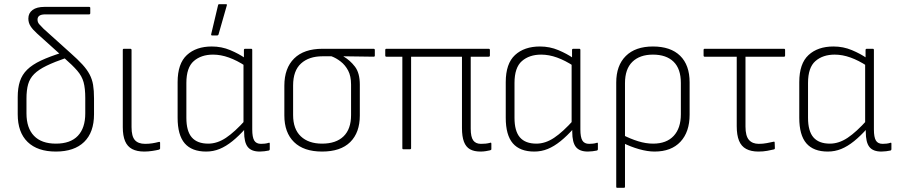

<svg xmlns="http://www.w3.org/2000/svg" viewBox="-20 -716 4301 921"><path d="M248 11Q160 11 112.5 -35Q65 -81 65 -168V-250Q65 -294 75.5 -326Q86 -358 110.5 -382Q135 -406 176.5 -425.5Q218 -445 279 -464L302 -440Q241 -419 203 -400.5Q165 -382 144 -361Q123 -340 115 -312Q107 -284 107 -243V-172Q107 -102 143 -64.5Q179 -27 248 -27Q318 -27 353.5 -64.5Q389 -102 389 -172V-246Q389 -292 381 -321.5Q373 -351 350.5 -377Q328 -403 288 -438L157 -556Q137 -574 126.5 -590.5Q116 -607 116 -627Q116 -653 136 -668Q156 -683 194 -683H407Q413 -683 413 -678V-653Q413 -647 407 -647H197Q160 -647 160 -622Q160 -609 168.5 -599.5Q177 -590 189 -578L319 -461Q353 -431 375 -407Q397 -383 409.5 -359.5Q422 -336 426.5 -309Q431 -282 431 -244V-168Q431 -81 383.5 -35Q336 11 248 11Z M672 11Q637 11 614 -1Q591 -13 580 -39Q569 -65 569 -106V-476Q569 -482 574 -482H605Q611 -482 611 -476V-106Q611 -62 627 -44Q643 -26 676 -26Q694 -26 710 -28.5Q726 -31 741 -35Q748 -37 748 -31V-4Q748 0 742 2Q730 5 710.5 8Q691 11 672 11Z M969 11Q900 11 866 -28.5Q832 -68 832 -151V-322Q832 -411 876.5 -452Q921 -493 996 -493Q1043 -493 1084.5 -475.5Q1126 -458 1156 -437L1158 -399Q1117 -426 1078 -440Q1039 -454 1002 -454Q945 -454 909.5 -423Q874 -392 874 -318V-151Q874 -87 900 -57Q926 -27 979 -27Q1022 -27 1064 -55Q1106 -83 1158 -141V-100Q1126 -64 1095 -39Q1064 -14 1033.5 -1.5Q1003 11 969 11ZM1226 11Q1186 11 1168.5 -11Q1151 -33 1151 -84V-106L1148 -120V-413L1150 -428V-476Q1150 -482 1156 -482H1185Q1190 -482 1190 -476V-95Q1190 -58 1199.5 -42Q1209 -26 1232 -26Q1240 -26 1250 -27Q1260 -28 1269 -31Q1274 -33 1274 -27V0Q1274 4 1270 6Q1261 8 1248.5 9.5Q1236 11 1226 11ZM997 -546Q992 -546 993 -552L1026 -691Q1027 -696 1032 -696H1064Q1070 -696 1068 -690L1028 -550Q1026 -546 1022 -546Z M1525 11Q1437 11 1390.5 -34.5Q1344 -80 1344 -162V-305Q1344 -389 1391 -435.5Q1438 -482 1527 -482H1772Q1778 -482 1778 -476V-449Q1778 -444 1772 -444L1628 -446V-445Q1659 -427 1682.5 -396.5Q1706 -366 1706 -310V-162Q1706 -80 1660 -34.5Q1614 11 1525 11ZM1525 -27Q1592 -27 1628 -62Q1664 -97 1664 -164V-310Q1664 -351 1650 -377.5Q1636 -404 1614 -421Q1592 -438 1570 -446H1527Q1462 -446 1424 -411.5Q1386 -377 1386 -306V-164Q1386 -97 1423 -62Q1460 -27 1525 -27Z M2285 11Q2254 11 2234.5 0Q2215 -11 2205.5 -36Q2196 -61 2196 -102V-444H1952V-5Q1952 0 1946 0H1915Q1910 0 1910 -5V-444H1833Q1828 -444 1828 -450V-476Q1828 -482 1833 -482H2324Q2330 -482 2330 -476V-450Q2330 -444 2324 -444H2238V-99Q2238 -59 2250 -42.5Q2262 -26 2287 -26Q2298 -26 2309 -27Q2320 -28 2331 -31Q2337 -34 2337 -26V0Q2337 3 2331 5Q2323 7 2310.5 9Q2298 11 2285 11Z M2543 11Q2474 11 2440 -28.5Q2406 -68 2406 -151V-322Q2406 -411 2450.5 -452Q2495 -493 2570 -493Q2617 -493 2658.5 -475.5Q2700 -458 2730 -437L2732 -399Q2691 -426 2652 -440Q2613 -454 2576 -454Q2519 -454 2483.5 -423Q2448 -392 2448 -318V-151Q2448 -87 2474 -57Q2500 -27 2553 -27Q2596 -27 2638 -55Q2680 -83 2732 -141V-100Q2700 -64 2669 -39Q2638 -14 2607.5 -1.5Q2577 11 2543 11ZM2800 11Q2760 11 2742.5 -11Q2725 -33 2725 -84V-106L2722 -120V-413L2724 -428V-476Q2724 -482 2730 -482H2759Q2764 -482 2764 -476V-95Q2764 -58 2773.5 -42Q2783 -26 2806 -26Q2814 -26 2824 -27Q2834 -28 2843 -31Q2848 -33 2848 -27V0Q2848 4 2844 6Q2835 8 2822.5 9.5Q2810 11 2800 11Z M2941 185Q2936 185 2936 180V-320Q2936 -402 2982 -447.5Q3028 -493 3112 -493Q3197 -493 3242.5 -448.5Q3288 -404 3288 -321V-166Q3288 -83 3244 -36Q3200 11 3120 11Q3086 11 3045.5 -0.5Q3005 -12 2967 -31V-69Q3004 -50 3041 -38.5Q3078 -27 3113 -27Q3177 -27 3211.5 -64Q3246 -101 3246 -168V-318Q3246 -386 3211 -420Q3176 -454 3112 -454Q3049 -454 3013.5 -419.5Q2978 -385 2978 -317V180Q2978 185 2972 185Z M3618 11Q3583 11 3559.5 -1.5Q3536 -14 3525 -41Q3514 -68 3514 -111V-444H3360Q3355 -444 3355 -450V-476Q3355 -482 3360 -482H3741Q3746 -482 3746 -476V-450Q3746 -444 3741 -444H3556V-109Q3556 -64 3572.5 -45Q3589 -26 3620 -26Q3640 -26 3658 -29.5Q3676 -33 3690 -36Q3696 -38 3696 -32L3697 -5Q3697 0 3691 1Q3679 4 3660 7.5Q3641 11 3618 11Z M3951 11Q3882 11 3848 -28.5Q3814 -68 3814 -151V-322Q3814 -411 3858.5 -452Q3903 -493 3978 -493Q4025 -493 4066.5 -475.5Q4108 -458 4138 -437L4140 -399Q4099 -426 4060 -440Q4021 -454 3984 -454Q3927 -454 3891.5 -423Q3856 -392 3856 -318V-151Q3856 -87 3882 -57Q3908 -27 3961 -27Q4004 -27 4046 -55Q4088 -83 4140 -141V-100Q4108 -64 4077 -39Q4046 -14 4015.5 -1.5Q3985 11 3951 11ZM4208 11Q4168 11 4150.5 -11Q4133 -33 4133 -84V-106L4130 -120V-413L4132 -428V-476Q4132 -482 4138 -482H4167Q4172 -482 4172 -476V-95Q4172 -58 4181.5 -42Q4191 -26 4214 -26Q4222 -26 4232 -27Q4242 -28 4251 -31Q4256 -33 4256 -27V0Q4256 4 4252 6Q4243 8 4230.5 9.5Q4218 11 4208 11Z"/></svg>

Font: Sofia Sans Semi Condensed ExtraLight
Style: Regular
Weight: 250
Version: Version 4.100